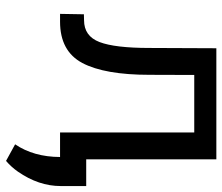

<svg xmlns="http://www.w3.org/2000/svg" viewBox="-71 -497 751 649"><g transform="rotate(90 304.5 -172.5)"><path d="M608.9 -2.4Q608.9 72.3 560.1 142.6Q544.4 165 523.9 182.6L467.8 151.9Q510.3 89.4 510.7 0H427.7V-453.6H233.4L232.9 -302.2Q232.9 -150.9 192.9 -75.2Q152.8 0 53.2 0H26.9L28.3 -80.6L48.3 -81.1Q102.1 -81.1 122.1 -133.3Q142.1 -185.5 142.1 -302.2L143.1 -528.3H518.6V-88.4H608.9Z"/></g></svg>

Font: RobotoMono-Regular
Style: Regular
Weight: 400
Designer: Google
Version: Version 2.000985; 2015; ttfautohint (v1.3)